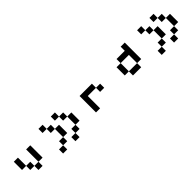

<svg xmlns="http://www.w3.org/2000/svg" viewBox="387 -2058 3671 3671"><g transform="rotate(-45 2222.0 -222.5)"><path d="M555.6 -111.1H444.4V-222.2H333.3V-444.4H222.2V-222.2H333.3V-111.1H444.4V0H555.6ZM555.6 -444.4V-111.1H666.7V-444.4Z M1222.2 -333.3V-111.1H1333.3V-333.3ZM1222.2 -333.3V-444.4H1111.1V-555.6H1000V-444.4H1111.1V-333.3ZM1333.3 -444.4H1444.4V-333.3H1555.6V-111.1H1666.7V-333.3H1555.6V-444.4H1444.4V-555.6H1333.3ZM1111.1 111.1V0H1000V111.1ZM1111.1 0H1222.2V-111.1H1111.1ZM1333.3 111.1H1444.4V0H1333.3ZM1444.4 0H1555.6V-111.1H1444.4Z M2333.3 -333.3V-222.2H2444.4V-333.3ZM2333.3 -333.3V-444.4H2000V0H2111.1V-333.3Z M2888.9 -111.1H3000V0H3222.2V-111.1H3000V-333.3H2888.9ZM3000 -333.3H3222.2V-111.1H3333.3V-555.6H3222.2V-444.4H3000Z M3888.9 -333.3V-111.1H4000V-333.3ZM3888.9 -333.3V-444.4H3777.8V-555.6H3666.7V-444.4H3777.8V-333.3ZM4000 -444.4H4111.1V-333.3H4222.2V-111.1H4333.3V-333.3H4222.2V-444.4H4111.1V-555.6H4000ZM3777.8 111.1V0H3666.7V111.1ZM3777.8 0H3888.9V-111.1H3777.8ZM4000 111.1H4111.1V0H4000ZM4111.1 0H4222.2V-111.1H4111.1Z"/></g></svg>

Font: linjaSipiki
Style: Regular
Weight: 500
Foundry: Made with Bits'n'Picas by Kreative Software
Version: Version 1.3